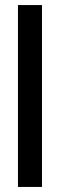

<svg xmlns="http://www.w3.org/2000/svg" viewBox="-20 -739 225 759"><path d="M51 -719H146V0H51Z"/></svg>

Font: Osterbar
Style: Regular
Weight: 500
Width: 3
Designer: Peter Wiegel, Basierend auf Erbar schmal-halbfette Grotesk v. Jacob Erbar
Foundry: Peter Wiegel
Version: Version 1.0